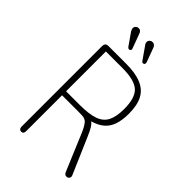

<svg xmlns="http://www.w3.org/2000/svg" viewBox="-230 -852 948 948"><g transform="rotate(45 244.0 -378.0)"><path d="M123 -262H236Q262 -262 272 -260.5Q282 -259 290 -253Q298 -247 307.5 -231Q317 -215 325 -195L404 -7Q410 7 422 7Q430 7 435 2Q440 -3 440 -9Q440 -12 439.5 -15Q439 -18 437 -21L357 -206Q345 -234 336 -249Q327 -264 316 -273Q352 -283 375.5 -302.5Q399 -322 410 -354Q421 -386 421 -431Q421 -490 402 -526Q383 -562 342 -579Q301 -596 235 -596H115Q102 -596 96.5 -590.5Q91 -585 91 -572V-12Q91 -2 95.5 3Q100 8 107 8Q115 8 119 3Q123 -2 123 -12ZM123 -290V-568H239Q323 -568 355.5 -538Q388 -508 388 -431Q388 -378 372.5 -347Q357 -316 320 -303Q283 -290 218 -290ZM239 -726 283 -663Q285 -661 286.5 -659Q288 -657 289.5 -656.5Q291 -656 293 -656Q298 -656 301 -659Q304 -662 304 -666Q304 -668 303.5 -670Q303 -672 303 -673L276 -746Q274 -752 270.5 -756Q267 -760 263 -762Q259 -764 254 -764Q245 -764 238.5 -758Q232 -752 232 -744Q232 -734 239 -726ZM141 -726 185 -663Q187 -661 189 -659Q191 -657 192.5 -656.5Q194 -656 196 -656Q201 -656 204 -659Q207 -662 207 -666Q207 -669 205 -673L178 -746Q176 -752 173 -756Q170 -760 166 -762Q162 -764 157 -764Q148 -764 141.5 -758Q135 -752 135 -744Q135 -737 141 -726Z"/></g></svg>

Font: Beiruti ExtraLight
Style: Regular
Weight: 250
Designer: Arlette Boutros
Foundry: Boutros
Version: Version 1.41